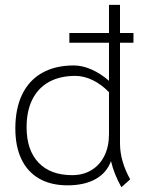

<svg xmlns="http://www.w3.org/2000/svg" viewBox="-20 -761 600 800"><path d="M480 -583V-161.1Q480.5 -89.4 522.5 -13.7L485.8 19Q455.1 -35.6 442.4 -89.8Q424.8 -41 378.4 -14.9Q332 11.2 261.2 11.2Q192.4 11.2 143.6 -16.6Q94.7 -44.4 69.3 -97.7Q43.9 -150.9 43.9 -225.6Q43.9 -308.6 72.5 -367.7Q101.1 -426.8 155.8 -457.5Q210.4 -488.3 287.6 -488.3Q322.8 -488.3 360.8 -471.7Q398.9 -455.1 434.1 -424.3V-583H269V-623.5H434.1V-740.7H480V-623.5H536.1V-583ZM434.1 -201.7V-377Q402.3 -409.7 366 -427.2Q329.6 -444.8 293.9 -444.8Q230 -444.8 184.3 -419.7Q138.7 -394.5 114.7 -346.4Q90.8 -298.3 90.8 -231Q90.8 -135.7 140.4 -83.5Q189.9 -31.2 280.8 -31.2Q326.2 -31.2 361.1 -52.2Q396 -73.2 415 -111.8Q434.1 -150.4 434.1 -201.7Z"/></svg>

Font: Selawik Light
Style: Regular
Weight: 300
Designer: Aaron Bell
Foundry: Microsoft Corporation
Version: Version 1.01